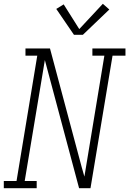

<svg xmlns="http://www.w3.org/2000/svg" viewBox="-35 -990 680 1010"><path d="M-15 0V-38H52L161 -697H99V-735H228L395 -110L409 -61L514 -697H451V-735H625V-697H557L441 0H381L201 -674L95 -38H158V0ZM354 -807 261 -943 300 -967 382 -837 506 -970 540 -940 401 -807Z"/></svg>

Font: Iosevka Curly Slab XLtEx
Style: Italic
Weight: 200
Width: 7
Italic angle: -9°
Monospace: yes
Designer: Belleve Invis
Foundry: Belleve Invis
Version: Version 11.1.0; ttfautohint (v1.8.3)